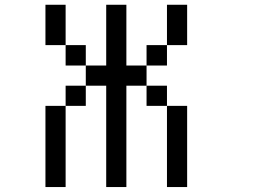

<svg xmlns="http://www.w3.org/2000/svg" viewBox="-20 -712 1040 790"><path d="M167 -526.4V-692.4H250V-526.4H333V-442.4H417V-692.4H500V-442.4H583V-526.4H667V-692.4H750V-526.4H667V-442.4H583V-359.4H667V-276.4H750V57.6H667V-276.4H583V-359.4H500V57.6H417V-359.4H333V-442.4H250V-526.4ZM167 57.6V-276.4H250V-359.4H333V-276.4H250V57.6Z"/></svg>

Font: KH Dot Kodenmachou 12
Style: Regular
Weight: 400
Designer: Original version for X68000 by Keitarou Hiraki (http://hp.vector.co.jp/authors/VA000874/) / TrueType conversion by Homem
Version: Version 1.00.20150527